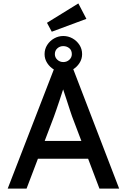

<svg xmlns="http://www.w3.org/2000/svg" viewBox="-20 -1100 740 1120"><path d="M25 0 296 -700H406L675 0H560L400 -422Q397 -429 388.5 -456Q380 -483 369 -516Q358 -549 349 -576.5Q340 -604 337 -612L360 -613Q354 -596 345.5 -570Q337 -544 327.5 -515Q318 -486 309 -460.5Q300 -435 294 -418L135 0ZM145 -174 185 -278H503L549 -174ZM240 -784Q240 -814 255.5 -838Q271 -862 296 -876Q321 -890 349 -890Q378 -890 403 -876Q428 -862 443.5 -838Q459 -814 459 -784Q459 -756 443.5 -732Q428 -708 403 -693.5Q378 -679 349 -679Q321 -679 296 -693.5Q271 -708 255.5 -732Q240 -756 240 -784ZM399 -784Q399 -807 384 -819Q369 -831 349 -831Q329 -831 314.5 -818Q300 -805 300 -784Q300 -765 314.5 -751.5Q329 -738 349 -738Q370 -738 384.5 -751.5Q399 -765 399 -784ZM282 -915 254 -967 437 -1080 484 -990Z"/></svg>

Font: Mach
Style: Regular
Weight: 400
Version: Version 1.002